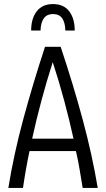

<svg xmlns="http://www.w3.org/2000/svg" viewBox="-20 -923 521 943"><path d="M21 0Q47 -162 93.5 -334.5Q140 -507 201 -693H278Q340 -507 386.5 -334.5Q433 -162 460 0H386Q379 -42 371.5 -88Q364 -134 353 -181H125Q115 -134 107 -88.5Q99 -43 93 0ZM138 -242H341Q321 -333 295.5 -428Q270 -523 239 -618Q209 -524 183.5 -429Q158 -334 138 -242ZM133 -773Q133 -832 160.5 -867.5Q188 -903 240 -903Q293 -903 320 -867.5Q347 -832 347 -773H301Q300 -812 285.5 -833Q271 -854 240 -854Q182 -854 179 -773Z"/></svg>

Font: Ubuntu Sans Condensed
Style: Regular
Weight: 400
Width: 3
Designer: Dalton Maag Ltd
Foundry: Dalton Maag Ltd
Version: Version 1.006; ttfautohint (v1.8.4.7-5d5b)